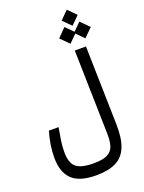

<svg xmlns="http://www.w3.org/2000/svg" viewBox="-204 -1070 995 1331"><g transform="rotate(-20 293.0 -404.5)"><path d="M268.1 170.9Q142.1 170.9 87.6 116.7Q33.2 62.5 33.2 -42Q33.2 -91.8 40.8 -138.2Q48.3 -184.6 62 -232.9H133.8Q124.5 -183.1 118.2 -140.6Q111.8 -98.1 111.8 -55.7Q111.8 23.9 148.9 55.2Q186 86.4 277.3 86.4Q344.2 86.4 378.7 69.3Q413.1 52.2 425 16.8Q437 -18.6 435.5 -74.2L420.9 -693.4H503.4L517.1 -114.3Q519.5 -9.3 493.7 53.2Q467.8 115.7 411.9 143.3Q356 170.9 268.1 170.9ZM519 -747.6 464.4 -802.7 409.2 -747.6 347.7 -809.1 409.2 -871.1 464.4 -815.9 519 -871.1 581.1 -809.1ZM465.3 -859.9 406.2 -918.9 465.3 -978.5 524.4 -918.9Z"/></g></svg>

Font: Cascadia Code NF SemiLight
Style: Regular
Weight: 350
Monospace: yes
Designer: Aaron Bell
Foundry: Saja Typeworks
Version: Version 2404.023; ttfautohint (v1.8.4)